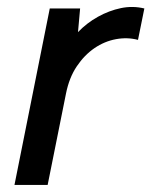

<svg xmlns="http://www.w3.org/2000/svg" viewBox="-20 -524 429 544"><path d="M121 -500H207L201 -433Q226 -459 257.5 -476.5Q289 -494 322.5 -501Q356 -508 389 -500L371 -411Q341 -419 308.5 -413Q276 -407 247.5 -387.5Q219 -368 197.5 -336Q176 -304 167 -259L115 0H21Z"/></svg>

Font: Albert Sans Medium
Style: Italic
Weight: 500
Italic angle: -11.25°
Designer: Andreas Rasmussen
Foundry: a.Foundry
Version: Version 1.025